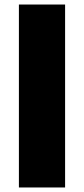

<svg xmlns="http://www.w3.org/2000/svg" viewBox="-20 -828 372 848"><path d="M63.5 0V-808H267.5V0Z"/></svg>

Font: Encode Sans Expanded ExtraBold
Style: Regular
Weight: 800
Width: 7
Designer: Multiple Designers
Foundry: Impallari Type
Version: Version 2.000